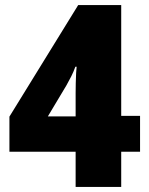

<svg xmlns="http://www.w3.org/2000/svg" viewBox="-20 -734 584 754"><path d="M277 -138H17V-276L287 -714H456V-279H530V-138H456V0H277ZM277 -277V-368Q277 -386 277.5 -408Q278 -430 279 -448.5Q280 -467 281 -472H276Q268 -450 260 -434.5Q252 -419 241 -399L168 -277Z"/></svg>

Font: Noto Sans Gurmukhi UI SemiCondensed Black
Style: Regular
Weight: 900
Width: 4
Designer: Jelle Bosma - Monotype Design Team
Foundry: Monotype Imaging Inc.
Version: Version 2.004; ttfautohint (v1.8.4.7-5d5b)